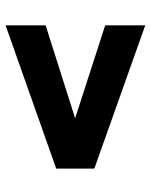

<svg xmlns="http://www.w3.org/2000/svg" viewBox="54 -652 542 690"><g transform="rotate(-90 325.0 -307.0)"><path d="M579 -56 64 -239V-376L579 -558V-414L245 -308L579 -200Z"/></g></svg>

Font: Azeret Mono
Style: Bold
Weight: 700
Designer: Martin Vácha
Foundry: Displaay
Version: Version 1.002